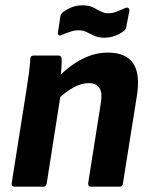

<svg xmlns="http://www.w3.org/2000/svg" viewBox="-20 -703 564 723"><path d="M323 0Q311 0 312 -13L360 -317Q372 -390 314 -390Q287 -390 256.5 -373.5Q226 -357 190 -322L193 -407Q241 -456 289 -480.5Q337 -505 386 -505Q454 -505 481.5 -464.5Q509 -424 495 -339L443 -13Q442 0 431 0ZM36 0Q22 0 24 -13L80 -367Q85 -398 89 -428.5Q93 -459 94 -481Q95 -494 107 -494H199Q211 -494 212 -482Q213 -467 211 -443.5Q209 -420 207 -400L210 -357L156 -13Q154 0 143 0ZM373 -561Q350 -561 334.5 -568.5Q319 -576 305.5 -582.5Q292 -589 275 -589Q261 -589 244.5 -583.5Q228 -578 211 -571Q205 -568 201 -571Q197 -574 198 -580L207 -639Q208 -650 217 -657Q231 -668 250 -675.5Q269 -683 290 -683Q315 -683 330 -675.5Q345 -668 358.5 -660.5Q372 -653 388 -653Q403 -653 419 -659Q435 -665 452 -673Q459 -676 463.5 -672.5Q468 -669 467 -662L456 -604Q455 -593 446 -586Q433 -576 414 -568.5Q395 -561 373 -561Z"/></svg>

Font: Sofia Sans Semi Condensed ExtraBold
Style: Italic
Weight: 800
Italic angle: -9°
Version: Version 4.100